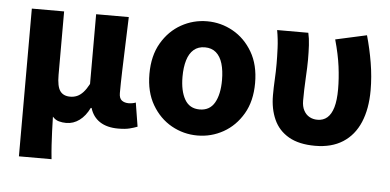

<svg xmlns="http://www.w3.org/2000/svg" viewBox="-48 -601 1768 871"><g transform="rotate(5 835.5 -165.5)"><path d="M64.7 176.7V-496.1H211.7V-207Q211.7 -154.6 226.6 -133.9Q241.4 -113.2 272.6 -113.2Q289.5 -113.2 304 -119.5Q318.5 -125.8 331.6 -140.1Q344.8 -154.5 357.5 -178.5V-496.1H506.2Q504.5 -438.1 501.9 -373.4Q499.4 -308.7 497.7 -249.7Q495.9 -190.7 495.9 -149.2Q495.9 -125.5 508 -116Q520.2 -106.6 540.4 -106.6Q546.6 -106.6 555.5 -108.1Q564.3 -109.6 571.7 -112.6L589.2 -4.2Q573.2 2.1 553.5 7Q533.7 12 502.1 12Q451 12 418.6 -9.2Q386.2 -30.4 374 -70.6H370.3Q352.2 -33.1 324.9 -13Q297.7 7.1 265.1 7.1Q247.5 7.1 231.5 2.7Q215.5 -1.6 202.7 -16.1Q203.6 20.3 204.8 51.4Q206 82.6 207.9 112.4Q209.7 142.3 213.3 176.7Z M862.5 12Q799.4 12 744.6 -18.6Q689.9 -49.3 655.9 -107.4Q621.9 -165.4 621.9 -247.9Q621.9 -330.5 655.9 -388.6Q689.9 -446.7 744.6 -477.4Q799.4 -508.1 862.5 -508.1Q925.6 -508.1 980.3 -477.4Q1035.1 -446.7 1069.1 -388.6Q1103.1 -330.5 1103.1 -247.9Q1103.1 -165.4 1069.1 -107.4Q1035.1 -49.3 980.3 -18.6Q925.6 12 862.5 12ZM862.5 -106.6Q908.7 -106.6 930.6 -145Q952.4 -183.3 952.4 -247.9Q952.4 -291 942.9 -323Q933.3 -354.9 913.3 -372.2Q893.2 -389.5 862.5 -389.5Q831.7 -389.5 811.7 -372.2Q791.6 -354.9 782.1 -323Q772.5 -291 772.5 -247.9Q772.5 -183.3 794.5 -145Q816.4 -106.6 862.5 -106.6Z M1398.8 12Q1324.9 12 1278.4 -14.9Q1231.8 -41.8 1210.2 -89.8Q1188.6 -137.9 1188.6 -199.6Q1188.6 -235.4 1190.6 -271.6Q1192.6 -307.7 1192.6 -343.5Q1192.6 -373.3 1190.9 -414.3Q1189.2 -455.2 1181.7 -496.1H1323.7Q1329.6 -471.1 1331.3 -439.9Q1333 -408.6 1333 -373.6Q1333 -342.8 1330 -289.8Q1327 -236.8 1327 -187.4Q1327 -160.9 1336.7 -142.8Q1346.3 -124.7 1362.5 -115.7Q1378.8 -106.6 1399.1 -106.6Q1425.5 -106.6 1443.6 -122.2Q1461.7 -137.8 1471.2 -170.1Q1480.6 -202.3 1480.6 -253.1Q1480.6 -301.1 1473.6 -355.5Q1466.6 -409.9 1447.8 -476.7L1589.9 -508.1Q1606.8 -448.7 1617.4 -385.5Q1628 -322.4 1628 -260.3Q1628 -176 1602 -114.7Q1576 -53.4 1524.7 -20.7Q1473.5 12 1398.8 12Z"/></g></svg>

Font: Source Sans Variable
Style: Regular
Weight: 200
Designer: Paul D. Hunt
Foundry: Adobe Systems Incorporated
Version: Version 3.006;hotconv 1.0.111;makeotfexe 2.5.65597